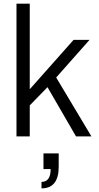

<svg xmlns="http://www.w3.org/2000/svg" viewBox="-20 -743 540 1046"><path d="M69.8 0V-723.1H142.1V-256.8L380.9 -525.9H467.8L286.1 -320.8L478 0H394L238.8 -268.1L142.1 -168.9V0ZM206.1 283.2V248Q255.9 248 255.9 178.2H216.8V92.8H299.8V165Q299.8 283.2 206.1 283.2Z"/></svg>

Font: Archivo Light
Style: Regular
Weight: 300
Designer: Hector Gatti
Foundry: Omnibus-Type
Version: Version 2.001